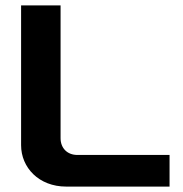

<svg xmlns="http://www.w3.org/2000/svg" viewBox="-20 -690 677 710"><path d="M58 -670V-153C58 -71 123 0 225 0H607V-117H266C229 -117 204 -142 204 -179V-670Z"/></svg>

Font: LT Wave Bold
Style: Regular
Weight: 700
Designer: Daniel Lyons
Version: Version 2.5 (Glyphs App)